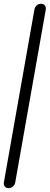

<svg xmlns="http://www.w3.org/2000/svg" viewBox="-27 -805 261 1006"><path d="M52.7 151.4Q50.8 163.1 41 171.9Q31.2 180.7 17.6 180.7Q4.9 180.7 -2 171.9Q-8.8 163.1 -6.8 151.4L153.3 -754.9Q155.3 -767.6 165 -776.4Q174.8 -785.2 188.5 -785.2Q201.2 -785.2 208 -776.4Q214.8 -767.6 212.9 -754.9Z"/></svg>

Font: Quicksand
Style: Italic
Weight: 400
Designer: Andrew Paglinawan
Foundry: Andrew Paglinawan
Version: Version 3.006